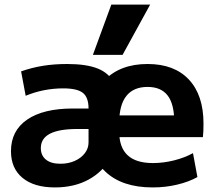

<svg xmlns="http://www.w3.org/2000/svg" viewBox="-20 -810 944 840"><path d="M244 -93.6Q279.3 -93.6 307.2 -106.1Q335 -118.6 351.2 -139.8Q367.4 -161 367.4 -187V-245.7H319.3Q238.3 -245.7 198.5 -225Q158.6 -204.3 158.6 -162Q158.6 -130 180.8 -111.8Q203 -93.6 244 -93.6ZM220 10Q129.3 10 78.7 -31.7Q28 -73.3 28 -148.7Q28 -238 98.7 -286.7Q169.3 -335.3 299.4 -335.3H367.4Q367.4 -384 342.5 -403.7Q317.7 -423.4 256.7 -423.4Q214.7 -423.4 173.8 -415.5Q133 -407.7 92.3 -391L72.3 -497.7Q118.3 -514 167.2 -522Q216 -530 274.3 -530Q357.6 -530 407.5 -510.2Q457.3 -490.3 479.5 -446Q501.6 -401.7 501.6 -328.7V-270Q501.6 -186 466.5 -122.6Q431.3 -59.3 368.3 -24.7Q305.3 10 220 10ZM647.7 10Q513 10 440 -60Q367 -130 367 -260Q367 -386 436 -458Q505 -530 625.7 -530Q742.7 -530 806.5 -461.8Q870.3 -393.7 870.3 -269.3Q870.3 -254.7 869.7 -236.7Q869 -218.7 867.7 -210H443.7V-305H761.4L742.4 -276Q742.4 -354.3 713.6 -392Q684.7 -429.7 625.7 -429.7Q564.3 -429.7 533 -390.4Q501.6 -351 501.6 -273.3V-233.3Q501.6 -165 538.3 -130.8Q575 -96.6 649 -96.6Q695 -96.6 741.5 -108.3Q788 -120 824.3 -140L843.7 -35.3Q806 -14.3 755 -2.2Q704 10 647.7 10ZM516.3 -570H386.4L467.1 -790H637Z"/></svg>

Font: M PLUS 2 Thin
Style: Regular
Weight: 100
Designer: Coji Morishita
Foundry: UNDERFOREST DESIGN
Version: Version 1.001